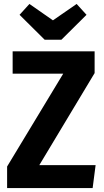

<svg xmlns="http://www.w3.org/2000/svg" viewBox="-20 -952 526 972"><path d="M459 -582 179 -116H464L449 0H16V-109L300 -579H44V-692H459ZM418 -877 291 -751H206L79 -877L129 -932L248 -849L368 -932Z"/></svg>

Font: Fira Sans Condensed SemiBold
Style: Regular
Weight: 600
Width: 3
Designer: bBox Type GmbH & Carrois Corporate GbR & Edenspiekermann AG
Foundry: bBox Type GmbH & Carrois Corporate GbR & Edenspiekermann AG
Version: Version 4.301